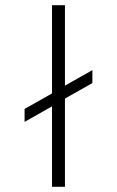

<svg xmlns="http://www.w3.org/2000/svg" viewBox="-20 -722 452 742"><path d="M181 0V-311L75 -251V-301L181 -361V-702H231V-391L337 -451V-401L231 -341V0Z"/></svg>

Font: Outfit ExtraLight
Style: Regular
Weight: 200
Designer: Rodrigo Fuenzalida
Foundry: fragTYPE
Version: Version 1.100; ttfautohint (v1.8.4.7-5d5b);gftools[0.9.27]